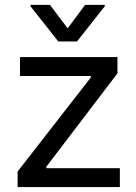

<svg xmlns="http://www.w3.org/2000/svg" viewBox="-20 -763 553 783"><path d="M51.8 -63.5 350.6 -447.3V-453.1H61.5V-530.3H459V-463.9L168.9 -83V-77.1H468.8V0H51.8ZM255.9 -647.5 327.1 -743.2H407.2V-737.3L293.9 -593.8H217.8L104.5 -737.3V-743.2H183.6Z"/></svg>

Font: WEMIX Pretendard Variable
Style: Regular
Weight: 400
Designer: Base glyphs from Inter by Rasmus Andersson; Hangeul glyphs from Noto Sans CJK(Source Han Sans) by Jang Soo-young and Kan
Foundry: Kil Hyung-jin
Version: Version 1.000;Glyphs 3.2 (3208)